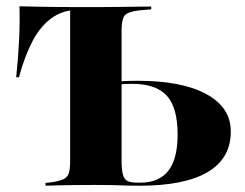

<svg xmlns="http://www.w3.org/2000/svg" viewBox="-20 -591 779 611"><path d="M273.4 -2.4Q242.7 -2.4 214.5 -2Q186.3 -1.6 163.7 -1.2Q141.1 -0.8 125 0V-8.9L146.8 -11.3Q170.2 -15.3 182.3 -21Q194.4 -26.6 198.8 -39.5Q203.2 -52.4 203.2 -78.2V-201.6H366.9V-82.3Q366.9 -51.6 371 -35.9Q375 -20.2 385.9 -14.9Q396.8 -9.7 417.7 -9.7H425.8Q486.3 -9.7 515.7 -47.6Q545.2 -85.5 545.2 -162.9Q545.2 -248.4 510.9 -286.3Q476.6 -324.2 400 -324.2Q371 -324.2 353.6 -321.8Q336.3 -319.4 313.7 -316.1V-325Q343.5 -330.6 364.1 -332.3Q384.7 -333.9 419.4 -333.9Q558.9 -333.9 636.7 -291.5Q714.5 -249.2 714.5 -172.6Q714.5 -87.1 641.1 -43.5Q567.7 0 424.2 0Q396 0 362.9 -1.2Q329.8 -2.4 285.5 -2.4ZM203.2 -201.6V-559.7H229Q180.6 -559.7 144.4 -533.5Q108.1 -507.3 83.1 -459.3Q58.1 -411.3 40.3 -345.2H31.5Q37.9 -404.8 40.7 -461.7Q43.5 -518.5 41.9 -571Q74.2 -570.2 117.7 -569.4Q161.3 -568.5 227.4 -568.5H287.1H297.6Q331.5 -568.5 362.5 -569Q393.5 -569.4 419 -569.8Q444.4 -570.2 461.3 -570.2V-561.3L423.4 -558.1Q387.9 -554 377.4 -542.3Q366.9 -530.6 366.9 -492.7V-201.6Z"/></svg>

Font: Playfair 144pt SemiExpanded Black
Style: Regular
Weight: 900
Width: 6
Designer: Claus Eggers Sørensen
Foundry: Claus Eggers Sørensen
Version: Version 2.203